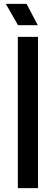

<svg xmlns="http://www.w3.org/2000/svg" viewBox="-20 -970 288 990"><path d="M117 -950 175 -840H73L10 -950ZM176 0H72V-780H176Z"/></svg>

Font: Coupeur_Texte
Style: Regular
Weight: 400
Designer: Léa Rolland
Version: Version 1.000;PS 001.000;hotconv 1.0.88;makeotf.lib2.5.64775